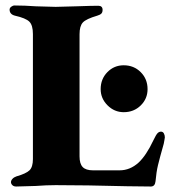

<svg xmlns="http://www.w3.org/2000/svg" viewBox="-20 -675 626 700"><path d="M20 -11Q20 -17 25.5 -23Q31 -29 40 -32Q75 -42 87.5 -54Q100 -66 100 -95V-551Q100 -583 87 -596Q74 -609 34 -618Q15 -623 15 -640Q15 -646 21 -650.5Q27 -655 33 -655Q70 -655 111 -652Q165 -650 183 -650Q202 -650 258 -652Q316 -654 338 -654Q354 -654 354 -639Q354 -630 349.5 -625.5Q345 -621 335 -618Q294 -606 282 -593Q270 -580 270 -550V-105Q270 -78 281.5 -66Q293 -54 319 -54H416Q454 -54 485 -82Q513 -108 539 -163Q549 -184 554.5 -189.5Q560 -195 567 -195Q574 -195 577.5 -188.5Q581 -182 581 -174Q581 -171 579.5 -164.5Q578 -158 577 -151Q562 -98 556 -73Q550 -48 547 -14Q545 5 530 5L443 4Q291 0 183 0Q149 0 110 3Q58 5 39 5Q30 5 25 0Q20 -5 20 -11ZM347 -350Q347 -387 371.5 -412Q396 -437 431 -437Q468 -437 493 -412Q518 -387 518 -350Q518 -315 493 -290.5Q468 -266 431 -266Q397 -266 372 -291Q347 -316 347 -350Z"/></svg>

Font: EB Garamond ExtraBold
Style: Regular
Weight: 800
Designer: Georg Duffner and Octavio Pardo
Foundry: Georg Duffner
Version: Version 1.000